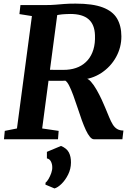

<svg xmlns="http://www.w3.org/2000/svg" viewBox="-20 -771 730 1063"><path d="M2 0 6.5 -46.4 73.9 -59.8 156.7 -682 87.5 -693 93.2 -743H235Q264.2 -743 287.2 -745Q310.3 -747 336.1 -749Q361.9 -751 398.5 -751Q493.6 -751 548.8 -730Q604 -709.1 627.9 -668.7Q651.8 -628.3 652 -570.1Q652.3 -508.8 622.5 -454.9Q592.7 -401 540.4 -366.7Q488.2 -332.5 420.7 -328.8L452.4 -336.2Q467.1 -337.4 483.3 -319Q499.6 -300.7 515.1 -273.4Q530.6 -246.1 543 -219.3Q555.3 -192.4 562.2 -175.6Q574.8 -145.5 584.4 -122Q594 -98.6 604.1 -82.1Q614.2 -65.6 628.1 -57.1Q641.9 -48.5 663.3 -48.2L657.6 0H500Q489.1 0 477.9 -13.4Q466.6 -26.8 455.5 -50.4Q444.5 -74.1 433.2 -104.9Q421.1 -139.2 409.3 -175Q397.5 -210.8 385.9 -242.6Q374.2 -274.3 363.2 -296.3Q352.2 -318.2 341.7 -324.4Q339.4 -324.1 326.9 -323.7Q314.4 -323.4 297.4 -323.5Q280.5 -323.6 263.9 -323.8Q247.3 -323.9 236.4 -323.9L243.5 -385Q253 -384.7 268.8 -384.4Q284.5 -384.2 301.4 -384.2Q318.2 -384.2 331.5 -384.2Q344.8 -384.3 348.9 -384.7Q386.2 -387.2 415.9 -400.8Q445.6 -414.5 466.2 -438.6Q486.8 -462.7 497.2 -497.1Q507.6 -531.5 505.8 -575.9Q504 -635.3 470.3 -664.5Q436.7 -693.7 369.2 -693.7Q359.7 -693.7 341.7 -692.8Q323.7 -692 305.2 -689.1Q286.7 -686.2 275 -680.5L301.2 -720.8L213.5 -59.8L304.8 -46.4L301.1 0ZM231.5 251.2 232.2 240.4Q239.8 234.9 248.6 220.1Q257.4 205.3 263.8 187.1Q270.2 168.8 269.3 153.3Q269 136.8 261.7 122.7Q254.3 108.7 239.7 106V69.7L317.8 37Q349.3 50.1 361.3 73Q373.3 96 372.9 129.3Q372.6 164.5 357.2 195.4Q341.8 226.2 320.8 246.8Q299.8 267.4 281.7 272.3Z"/></svg>

Font: Merriweather Light
Style: Italic
Weight: 300
Italic angle: -7.8°
Designer: Eben Sorkin
Foundry: Eben Sorkin
Version: Version 2.101